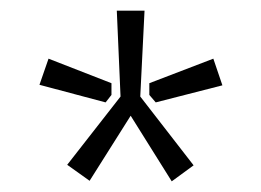

<svg xmlns="http://www.w3.org/2000/svg" viewBox="-20 -711 490 360"><path d="M243 -530 251 -691H199L206 -530L106 -402L148 -372L225 -494L302 -371L343 -401ZM189 -555 71 -601 54 -552 178 -519 189 -533ZM397 -551 380 -601 260 -555V-533L272 -519Z"/></svg>

Font: SnT
Style: Regular
Weight: 400
Designer: Natanael Gama
Version: Version 1.001;PS 001.001;hotconv 1.0.70;makeotf.lib2.5.58329